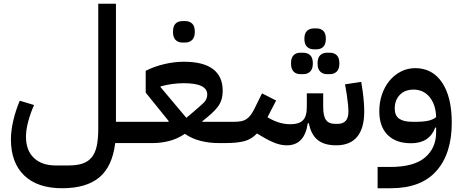

<svg xmlns="http://www.w3.org/2000/svg" viewBox="-20 -760 2461 1020"><path d="M310 240Q179 240 108.5 172Q38 104 38 -20Q38 -65 50.5 -119Q63 -173 85 -225L161 -202Q142 -160 130 -115Q118 -70 118 -34Q118 39 160 79Q202 119 276 119H345Q388 119 418 109Q448 99 467 76Q486 53 494 15.5Q502 -22 502 -76V-740H596V-113H713V-24L689 0H592Q577 124 508 182Q439 240 310 240Z M689 -89 713 -113H875L876 -117L754 -268V-384Q800 -407 853 -419.5Q906 -432 957 -432Q1060 -432 1111.5 -393Q1163 -354 1163 -279Q1163 -252 1157 -232Q1151 -212 1138 -194Q1125 -176 1104.5 -157.5Q1084 -139 1054 -115L1055 -113H1204V-24L1180 0H1138Q1092 0 1046 -11.5Q1000 -23 962 -49Q924 -23 880.5 -11.5Q837 0 792 0H689ZM833 -297 970 -134 1002 -161Q1041 -194 1061 -213Q1081 -232 1081 -258Q1081 -318 956 -318Q895 -318 833 -301ZM949 -534Q926 -534 912.5 -548Q899 -562 899 -591Q899 -621 912.5 -634.5Q926 -648 949 -648H964Q987 -648 1001 -634.5Q1015 -621 1015 -591Q1015 -562 1001 -548Q987 -534 964 -534Z M1180 -89 1204 -113H1224Q1245 -113 1261 -116Q1277 -119 1289 -127Q1301 -135 1311 -148Q1321 -161 1331 -181L1372 -264L1447 -226L1401 -137L1408 -133Q1438 -116 1466 -108Q1494 -100 1523 -100Q1568 -100 1589 -120.5Q1610 -141 1610 -192V-264H1697V-192Q1697 -143 1712 -122.5Q1727 -102 1759 -102H1774Q1831 -102 1831 -167Q1831 -199 1822 -259L1813 -312L1899 -325L1907 -273Q1911 -243 1913 -216Q1915 -189 1915 -167Q1915 -79 1877.5 -33.5Q1840 12 1766 12Q1702 12 1667 -17Q1632 -46 1621 -105H1615Q1598 12 1504 12Q1475 12 1444.5 1Q1414 -10 1372 -35L1345 -51Q1316 -20 1277.5 -10Q1239 0 1180 0ZM1718 -366Q1695 -366 1681 -380Q1667 -394 1667 -423Q1667 -453 1681 -466.5Q1695 -480 1718 -480H1732Q1755 -480 1769 -466.5Q1783 -453 1783 -423Q1783 -394 1769 -380Q1755 -366 1732 -366ZM1576 -366Q1553 -366 1539.5 -380Q1526 -394 1526 -423Q1526 -453 1539.5 -466.5Q1553 -480 1576 -480H1591Q1614 -480 1628 -466.5Q1642 -453 1642 -423Q1642 -394 1628 -380Q1614 -366 1591 -366ZM1647 -498Q1625 -498 1611 -511.5Q1597 -525 1597 -554Q1597 -583 1611 -596Q1625 -609 1647 -609H1662Q1684 -609 1697.5 -596Q1711 -583 1711 -554Q1711 -525 1697.5 -511.5Q1684 -498 1662 -498Z M1986 127H2053Q2178 127 2237.5 77Q2297 27 2297 -58V-82H2292Q2261 1 2164 1Q2083 1 2039 -43.5Q1995 -88 1995 -169Q1995 -217 2009.5 -259Q2024 -301 2049.5 -331.5Q2075 -362 2110 -380Q2145 -398 2186 -398Q2277 -398 2328.5 -321.5Q2380 -245 2380 -108Q2380 56 2298.5 148Q2217 240 2057 240H1986ZM2189 -113Q2231 -113 2256.5 -119Q2282 -125 2297 -138Q2295 -204 2262.5 -244Q2230 -284 2177 -284Q2131 -284 2104 -256Q2077 -228 2077 -183Q2077 -146 2100.5 -129.5Q2124 -113 2169 -113Z"/></svg>

Font: IBM Plex Sans Arabic Medm
Style: Regular
Weight: 500
Designer: Mike Abbink, Paul van der Laan, Pieter van Rosmalen, Wael Morcos, Khajak Apelian
Foundry: Bold Monday
Version: Version 1.005